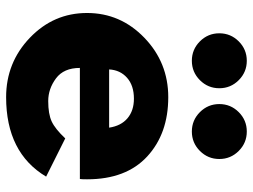

<svg xmlns="http://www.w3.org/2000/svg" viewBox="-122 -710 846 643"><g transform="rotate(90 301.5 -388.0)"><path d="M118 -764Q145 -791 183 -791Q221 -791 248 -764Q275 -737 275 -699Q275 -661 248 -634Q221 -607 183 -607Q145 -607 118 -634Q91 -661 91 -699Q91 -737 118 -764ZM355 -764Q382 -791 420 -791Q458 -791 485 -764Q512 -737 512 -699Q512 -661 485 -634Q458 -607 420 -607Q382 -607 355 -634Q328 -661 328 -699Q328 -737 355 -764ZM579 -232H207Q207 -178 242 -152Q277 -126 318 -126Q361 -126 386 -137.5Q411 -149 443 -183L571 -119Q491 15 305 15Q189 15 106 -64.5Q23 -144 23 -256Q23 -368 106 -448Q189 -528 305 -528Q427 -528 503.5 -457.5Q580 -387 580 -256Q580 -238 579 -232ZM212 -330H407Q401 -370 375.5 -391.5Q350 -413 310 -413Q266 -413 240 -390Q214 -367 212 -330Z"/></g></svg>

Font: Hussar
Style: BoldWeb
Weight: 700
Foundry: Cannot Into Space Fonts
Version: Version 2.00